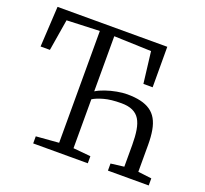

<svg xmlns="http://www.w3.org/2000/svg" viewBox="-127 -893 1114 1044"><g transform="rotate(20 430.0 -371.5)"><path d="M164.5 0V-41L296 -51.5V-698.5L106 -691L76 -509H22L35 -743H670L670.5 -509H617L595 -691L379.5 -698.5V-379.5Q400 -392.5 431.2 -403.2Q462.5 -414 495.5 -420Q528.5 -426 554 -426Q598.5 -426 631.8 -418.2Q665 -410.5 688.8 -394.2Q712.5 -378 727 -352.2Q741.5 -326.5 748 -290Q754.5 -253.5 754.5 -206.5V-50.5L833 -41V0H597V-41L673.5 -50.5V-176.5Q673.5 -225 667.5 -261.5Q661.5 -298 647 -321.8Q632.5 -345.5 606.5 -357.5Q580.5 -369.5 541 -369.5Q481 -369.5 441.2 -358.5Q401.5 -347.5 379.5 -333.5V-50.5L480.5 -41V0Z"/></g></svg>

Font: Merriweather 28pt Light
Style: Regular
Weight: 300
Version: Version 2.100